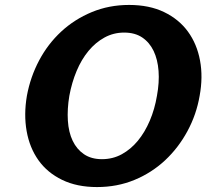

<svg xmlns="http://www.w3.org/2000/svg" viewBox="-20 -739 836 778"><path d="M89 -351Q103 -427 138.5 -494Q174 -561 228 -611Q282 -661 352 -690Q422 -719 503 -719Q585 -719 645 -690Q705 -661 741.5 -611Q778 -561 790.5 -494Q803 -427 789 -351Q776 -275 739.5 -207.5Q703 -140 649 -89.5Q595 -39 525 -10Q455 19 373 19Q292 19 232 -10Q172 -39 136 -89.5Q100 -140 88 -207.5Q76 -275 89 -351ZM261 -351Q252 -297 255 -250Q258 -203 274.5 -168.5Q291 -134 320.5 -114Q350 -94 393 -94Q437 -94 473.5 -114Q510 -134 538.5 -168.5Q567 -203 587 -250Q607 -297 616 -351Q626 -405 622.5 -451.5Q619 -498 602.5 -532.5Q586 -567 556.5 -587Q527 -607 483 -607Q440 -607 403.5 -587Q367 -567 338.5 -532.5Q310 -498 290.5 -451.5Q271 -405 261 -351Z"/></svg>

Font: LT Museum
Style: Bold Italic
Weight: 700
Designer: Daniel Lyons
Foundry: LyonsType
Version: Version 1.011